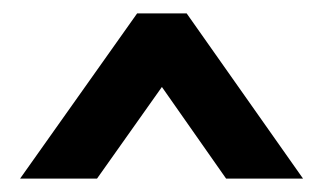

<svg xmlns="http://www.w3.org/2000/svg" viewBox="-20 -410 483 287"><path d="M222 -280 318 -143H433L259 -390H185L10 -143H125Z"/></svg>

Font: Catamaran Thin SemiBold
Style: Regular
Weight: 600
Version: Version 2.000